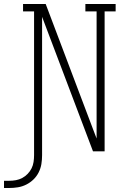

<svg xmlns="http://www.w3.org/2000/svg" viewBox="-96 -755 616 958"><path d="M-76 183V147H-50Q-33 147 -16.5 144Q0 141 15 133Q30 125 42 112.5Q54 100 61.5 85Q69 70 71.5 53Q74 36 74 19V-698H19V-735H132L368 -111L386 -64V-698H330V-735H481V-698H426V0H368L114 -671V19Q114 42 110.5 63.5Q107 85 97 105Q87 125 71 140.5Q55 156 35 166Q15 176 -6.5 179.5Q-28 183 -50 183Z"/></svg>

Font: Iosevka Curly Slab Extralight
Style: Regular
Weight: 200
Monospace: yes
Designer: Belleve Invis
Foundry: Belleve Invis
Version: Version 22.1.2; ttfautohint (v1.8.4)